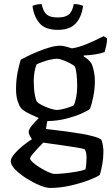

<svg xmlns="http://www.w3.org/2000/svg" viewBox="-20 -725 552 945"><path d="M226 200Q206 200 174 186.5Q142 173 109.5 152.5Q77 132 55 109.5Q33 87 33 69Q33 54 49.5 34Q66 14 90.5 -6Q115 -26 137 -40Q132 -47 126.5 -57.5Q121 -68 121 -76Q121 -88 138 -108.5Q155 -129 171 -144Q131 -161 110 -173Q89 -185 82 -195Q73 -207 66 -230.5Q59 -254 59 -285Q59 -333 67 -371Q75 -409 82 -431Q92 -437 114.5 -448Q137 -459 166 -471Q195 -483 224 -491.5Q253 -500 276 -500Q289 -500 307.5 -495Q326 -490 334 -487Q362 -491 392 -502.5Q422 -514 448.5 -526.5Q475 -539 490 -547L507 -536Q507 -518 502.5 -498.5Q498 -479 495 -469Q474 -461 447 -457Q420 -453 392 -452V-447Q401 -442 411.5 -433.5Q422 -425 431 -411Q438 -395 442.5 -372Q447 -349 447 -329Q447 -289 439.5 -251Q432 -213 423 -189Q410 -179 379.5 -165.5Q349 -152 306 -141Q263 -130 213 -129L206 -90Q214 -89 241.5 -86Q269 -83 305.5 -78Q342 -73 378.5 -67Q415 -61 443 -53Q471 -45 479 -37Q484 -24 486.5 -8.5Q489 7 489 21Q489 52 483.5 84Q478 116 471 136Q456 147 416.5 162Q377 177 326.5 188.5Q276 200 226 200ZM260 -184Q271 -184 288.5 -188Q306 -192 321.5 -197.5Q337 -203 343 -207Q350 -220 355 -246.5Q360 -273 360 -301Q360 -335 356.5 -362.5Q353 -390 348 -398Q343 -404 326 -413Q309 -422 290 -429Q271 -436 261 -436Q249 -436 228.5 -431.5Q208 -427 188.5 -420Q169 -413 160 -408Q154 -395 150 -372Q146 -349 146 -326Q146 -288 151.5 -258.5Q157 -229 163 -223Q168 -217 186.5 -207.5Q205 -198 226 -191Q247 -184 260 -184ZM249 131Q269 131 298.5 128Q328 125 356.5 120Q385 115 400 109Q403 101 404.5 82.5Q406 64 406 53Q406 25 398 11Q396 8 376.5 4.5Q357 1 329 -3.5Q301 -8 272 -12Q243 -16 221 -19Q199 -22 193 -23Q179 -9 164 7Q149 23 138.5 36Q128 49 128 55Q128 62 142.5 75Q157 88 177.5 100.5Q198 113 218 122Q238 131 249 131ZM264 -578Q202 -578 174 -611.5Q146 -645 140 -696Q146 -699 158 -702Q170 -705 185 -705Q193 -667 210.5 -653Q228 -639 264 -639Q300 -639 318 -653Q336 -667 343 -705Q360 -705 371.5 -702Q383 -699 389 -696Q382 -642 353 -610Q324 -578 264 -578Z"/></svg>

Font: Texturina
Style: Regular
Weight: 400
Designer: Guillermo Torres Carreño
Foundry: Omnibus-Type
Version: Version 1.002; ttfautohint (v1.8.3)